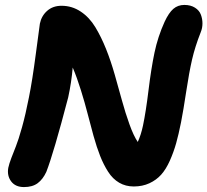

<svg xmlns="http://www.w3.org/2000/svg" viewBox="-20 -698 833 771"><path d="M13.2 -23.9Q16.6 -40 25.4 -63.2Q34.2 -86.4 43.9 -110.6Q53.7 -134.8 68.4 -187Q83 -239.3 96.2 -307.1Q109.9 -374.5 124.3 -484.9Q138.7 -595.2 140.1 -603Q146.5 -634.3 169.4 -654.5Q192.4 -674.8 227.1 -674.8Q269 -674.8 304 -651.6Q338.9 -628.4 362.8 -588.9Q386.7 -549.3 406 -501Q425.3 -452.6 440.9 -397.7Q456.5 -342.8 470 -293.7Q483.4 -244.6 499.8 -199Q516.1 -153.3 533.2 -127.9Q546.4 -156.7 554.2 -193.8Q565.9 -249.5 576.4 -335.7Q586.9 -421.9 600.3 -486.3Q613.8 -550.8 641.1 -610.8Q657.7 -646.5 676 -662.4Q694.3 -678.2 720.2 -678.2Q745.6 -678.2 762.9 -667.2Q780.3 -656.2 786.6 -639.2Q793 -622.1 793 -603.8Q793 -585.4 786.1 -568.8Q763.2 -510.7 751.2 -458.7Q739.3 -406.7 727.8 -330.6Q716.3 -254.4 707 -207Q697.3 -158.2 687.3 -122.6Q677.2 -86.9 661.9 -52.5Q646.5 -18.1 627.2 3.4Q607.9 24.9 580.1 37.8Q552.2 50.8 517.1 50.8Q484.4 50.8 458.5 35.6Q432.6 20.5 414.3 -8.1Q396 -36.6 382.1 -71.8Q368.2 -106.9 355.5 -152.6Q342.8 -198.2 331.8 -241.5Q320.8 -284.7 304.9 -335.7Q289.1 -386.7 272 -426.8Q267.1 -368.2 253.9 -307.1Q195.3 -83 166 -7.8Q152.3 22 131.3 37.6Q110.4 53.2 76.2 53.2Q42 53.2 24.9 30.5Q7.8 7.8 13.2 -23.9Z"/></svg>

Font: Shantell Sans Bouncy
Style: Bold Italic
Weight: 700
Italic angle: -11.31°
Designer: Stephen Nixon, Anya Danilova, Shantell Martin
Foundry: Arrow Type
Version: Version 1.006;[9816181b4]